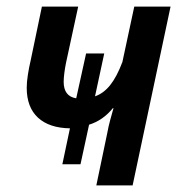

<svg xmlns="http://www.w3.org/2000/svg" viewBox="-20 -562 541 582"><path d="M305 -158Q309 -180 314 -198Q319 -216 324 -234H322Q292 -197 250 -184L224 -64H169L192 -173Q129 -174 95 -205.5Q61 -237 61 -296Q61 -313 64.5 -335.5Q68 -358 73 -379L107 -542H217L180 -371Q177 -356 175 -340.5Q173 -325 173 -314Q173 -270 211 -264L241 -400H296L268 -270Q294 -279 314 -304Q334 -329 351 -374L387 -542H497L382 0H272Z"/></svg>

Font: Noto Sans Condensed SemiBold
Style: Italic
Weight: 600
Width: 3
Italic angle: -12°
Designer: Monotype Design Team
Foundry: Monotype Imaging Inc.
Version: Version 2.013; ttfautohint (v1.8.4.7-5d5b)